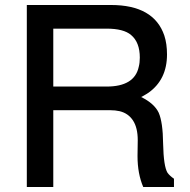

<svg xmlns="http://www.w3.org/2000/svg" viewBox="-20 -749 762 769"><path d="M193.4 -307.6V0H87.4V-729H424.3Q596.7 -729 638.2 -606.4Q648.9 -573.7 648.9 -530.8Q648.9 -430.7 575.2 -377.9Q570.8 -375 567.6 -373Q564.5 -371.1 561.5 -369.4Q558.6 -367.7 554.9 -365.5Q551.3 -363.3 545.4 -360.4Q598.1 -334.5 615.7 -297.4Q624 -278.3 628.4 -247.6Q632.8 -216.8 633.3 -173.8Q635.3 -82 650.9 -57.1L650.4 -57.6Q660.2 -44.4 676.8 -33.2V0H553.7Q530.8 -53.2 530.8 -124L531.7 -187.5Q531.7 -237.3 512.7 -266.4Q493.7 -295.4 459 -303.7Q441.9 -307.6 421.4 -307.6ZM193.4 -402.3H406.7Q518.6 -402.3 535.6 -481Q540 -497.6 540 -518.1Q540 -579.6 504.9 -608.9Q475.1 -634.3 406.7 -634.3H193.4Z"/></svg>

Font: SolaimanLipi
Style: Bold
Weight: 700
Designer: Solaiman Karim
Foundry: Al Mamun Sumon
Version: Version 2.000